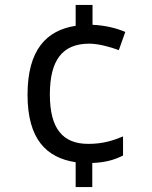

<svg xmlns="http://www.w3.org/2000/svg" viewBox="-20 -744 612 774"><path d="M353 -644V-724H285V-640C168 -622 91 -544 91 -362C91 -183 167 -108 285 -90V10H352V-87C404 -89 440 -99 476 -117V-194C435 -177 394 -164 336 -164C234 -164 181 -224 181 -363C181 -501 231 -568 340 -568C376 -568 424 -555 459 -542L485 -615C452 -630 403 -642 353 -644Z"/></svg>

Font: Noto Sans Arabic
Style: Regular
Weight: 400
Designer: Monotype Design Team, Nadine Chahine, Nizar Qandah and Khaled Hosny
Foundry: Monotype Imaging Inc.
Version: Version 2.012